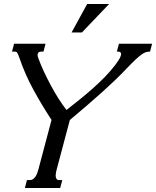

<svg xmlns="http://www.w3.org/2000/svg" viewBox="-20 -933 775 953"><path d="M551.8 -610.4Q567.4 -630.9 574.2 -643.8Q581.1 -656.7 581.1 -665Q581.1 -676.8 565.9 -676.8H560.1L570.3 -715.8H734.9L724.6 -676.8H722.2Q713.4 -676.8 704.3 -674.1Q695.3 -671.4 682.9 -662.6Q670.4 -653.8 652.6 -637.2Q634.8 -620.6 608.4 -592.8Q581.1 -564 550.8 -534.9Q520.5 -505.9 486.1 -474.9Q451.7 -443.8 412.1 -409.9Q372.6 -376 326.7 -337.4L261.2 -91.3Q259.3 -84 257.8 -76.2Q256.3 -68.4 256.3 -61.5Q256.3 -51.8 260.3 -45.4Q264.2 -39.1 274.4 -39.1H289.1L278.8 0H103.5L113.8 -39.1H128.4Q137.2 -39.1 144 -43.9Q150.9 -48.8 156 -56.4Q161.1 -64 164.6 -73.2Q168 -82.5 170.4 -91.3L235.8 -337.9Q187 -412.1 145.5 -488.3Q104 -564.5 77.1 -643.6Q73.2 -653.8 70.8 -660.4Q68.4 -667 65.9 -670.7Q63.5 -674.3 60.8 -675.5Q58.1 -676.8 54.7 -676.8H39.6L49.8 -715.8H206.1L195.8 -676.8H183.1Q176.3 -676.8 171.4 -672.6Q166.5 -668.5 166.5 -660.2Q166.5 -653.8 170.4 -643.6Q181.6 -612.8 197.5 -578.6Q213.4 -544.4 231.7 -510.3Q250 -476.1 270 -444.3Q290 -412.6 310.1 -387.2Q344.2 -414.1 377.7 -440.9Q411.1 -467.8 442.1 -495.4Q473.1 -522.9 501 -551.5Q528.8 -580.1 551.8 -610.4ZM412.6 -913.1H521.5L386.7 -772H335.4Z"/></svg>

Font: Arian Grqi
Style: Italic
Weight: 400
Italic angle: -15°
Designer: Ruben Hakobyan (Tarumian)
Foundry: Ruben Hakobyan (Tarumian)
Version: Version 1.002